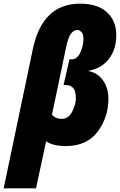

<svg xmlns="http://www.w3.org/2000/svg" viewBox="-73 -785 653 1045"><path d="M210 -161 287 -529Q298 -582 313.5 -602Q329 -622 348 -622Q359 -622 370 -611Q381 -600 381 -572Q381 -536 364 -499Q347 -462 318 -462H305L273 -322H286Q340 -322 340 -251Q340 -217 320 -177.5Q300 -138 263 -138Q229 -138 210 -161ZM123 240 178 -16Q215 10 285 10Q400 10 458.5 -68.5Q517 -147 517 -247Q517 -307 487 -348.5Q457 -390 405 -399Q478 -411 519 -463.5Q560 -516 560 -594Q560 -671 509.5 -718Q459 -765 363 -765Q158 -765 106 -519L-53 240Z"/></svg>

Font: Noto Sans Display SemiCondensed Black
Style: Italic
Weight: 900
Width: 4
Designer: Monotype Design team
Foundry: Monotype Imaging Inc.
Version: 1.000